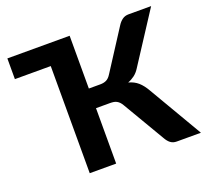

<svg xmlns="http://www.w3.org/2000/svg" viewBox="-124 -875 1097 1024"><g transform="rotate(-20 424.5 -363.0)"><path d="M849 0H712Q691.5 0 677.2 -10.8Q663 -21.5 651.5 -42.5L512.5 -278.5Q506.5 -289 499.8 -296Q493 -303 485.2 -307.2Q477.5 -311.5 468 -313Q458.5 -314.5 446.5 -314.5H368V0H218V-608H14.5V-725.5H368V-426H433Q453 -426 467.5 -433Q482 -440 494 -459L640.5 -686Q651.5 -703.5 666.5 -714.5Q681.5 -725.5 702.5 -725.5H830.5L643 -437Q630.5 -417.5 613.5 -404.8Q596.5 -392 576 -384.5Q608 -376 630 -356.8Q652 -337.5 671.5 -303Z"/></g></svg>

Font: Lato 2
Style: Regular
Weight: 800
Designer: Lukasz Dziedzic with Adam Twardoch and Botio Nikoltchev
Foundry: tyPoland Lukasz Dziedzic
Version: Version 2.015; 2015-08-06; http://www.latofonts.com/